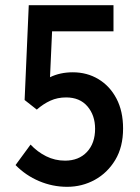

<svg xmlns="http://www.w3.org/2000/svg" viewBox="-20 -710 540 741"><path d="M40 -73 98 -152Q124 -124 158 -107Q192 -90 231 -90Q284 -90 315.5 -123.5Q347 -157 347 -213Q347 -265 317.5 -299.5Q288 -334 235 -334Q202 -334 174.5 -321.5Q147 -309 122 -287L75 -324L91 -690H418V-589H181L173 -412Q212 -431 261 -431Q316 -431 360 -404.5Q404 -378 429.5 -329.5Q455 -281 455 -214Q455 -143 425 -93Q395 -43 346 -16Q297 11 239 11Q183 11 131 -11Q79 -33 40 -73Z"/></svg>

Font: Radio Canada Condensed Medium
Style: Regular
Weight: 500
Width: 3
Designer: Charles Daoud, Etienne Aubert Bonn, Alexandre Saumier Demers, Jacques Le Bailly
Foundry: Radio-Canada
Version: Version 2.104; ttfautohint (v1.8.4.7-5d5b);gftools[0.9.28.de